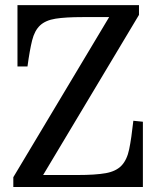

<svg xmlns="http://www.w3.org/2000/svg" viewBox="-20 -747 624 767"><path d="M535.2 -726.6V-687.5L152.3 -47.9H290Q361.3 -47.9 402.3 -55.2Q443.4 -62.5 465.3 -85.4Q487.3 -108.4 496.1 -150.9Q504.9 -193.4 512.7 -264.6L550.8 -260.7V0H33.2V-39.1L416 -678.7H309.6Q242.2 -678.7 202.1 -672.4Q162.1 -666 140.1 -645.5Q118.2 -625 108.4 -585.9Q98.6 -546.9 89.8 -481.4H49.8V-726.6Z"/></svg>

Font: Uchen
Style: Regular
Weight: 400
Designer: Christopher J. Fynn
Foundry: Christopher J. Fynn for DDC
Version: Version 1.000 preliminary